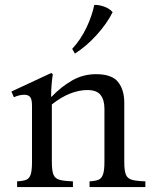

<svg xmlns="http://www.w3.org/2000/svg" viewBox="-20 -754 621 774"><path d="M481 -101Q481 -66 487.5 -50Q494 -34 512.5 -29Q531 -24 566 -23V0H341V-23Q363 -24 376 -29Q389 -34 395 -50Q401 -66 401 -101V-316Q401 -351 385.5 -371Q370 -391 332 -391Q299 -391 263 -377Q227 -363 189 -333V-101Q189 -66 195.5 -50Q202 -34 220.5 -29Q239 -24 274 -23V0H49V-23Q72 -24 85 -29Q98 -34 103.5 -50Q109 -66 109 -101V-328Q109 -355 101 -363.5Q93 -372 79 -372Q68 -372 57.5 -369.5Q47 -367 36 -362L26 -385L187 -460L193 -454Q191 -445 188.5 -419Q186 -393 186 -364H188Q226 -404 270.5 -429.5Q315 -455 367 -455Q431 -455 456 -423.5Q481 -392 481 -340ZM360 -734Q378 -735 399.5 -727.5Q421 -720 434 -705Q412 -660 370 -613.5Q328 -567 282 -538L271 -557Q306 -595 328.5 -642.5Q351 -690 360 -734Z"/></svg>

Font: Bona Nova SC
Style: Regular
Weight: 400
Designer: Mateusz Machalski
Foundry: Capitalics
Version: Version 4.001; ttfautohint (v1.8.4.7-5d5b)